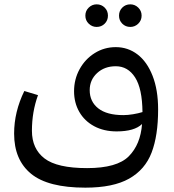

<svg xmlns="http://www.w3.org/2000/svg" viewBox="-20 -605 803 884"><path d="M708 -101Q708 19 678 97.5Q648 176 574.5 217.5Q501 259 373 259Q201 259 123 195Q45 131 45 10Q45 -90 92 -186L155 -167Q127 -90 127 -3Q127 80 185 124.5Q243 169 381 169Q519 169 573 114.5Q627 60 634 -34Q599 0 517 0Q458 0 413.5 -24Q369 -48 345 -90Q321 -132 321 -185Q321 -240 346.5 -286.5Q372 -333 416 -360.5Q460 -388 513 -388Q569 -388 613 -354.5Q657 -321 682.5 -256Q708 -191 708 -101ZM548 -75Q568 -75 592.5 -79Q617 -83 636 -89Q635 -197 602 -248.5Q569 -300 513 -300Q461 -300 427 -268.5Q393 -237 393 -190Q393 -137 432.5 -106Q472 -75 548 -75ZM373 -533Q373 -555 388.5 -570Q404 -585 425 -585Q447 -585 462 -570Q477 -555 477 -533Q477 -511 462 -496Q447 -481 425 -481Q404 -481 388.5 -496Q373 -511 373 -533ZM528 -533Q528 -555 543 -570Q558 -585 580 -585Q601 -585 616.5 -570Q632 -555 632 -533Q632 -511 616.5 -496Q601 -481 580 -481Q558 -481 543 -496Q528 -511 528 -533Z"/></svg>

Font: FiraGOUPP
Style: Medium
Weight: 400
Designer: bBox Type
Foundry: bBox Type GmbH
Version: Version 1.001